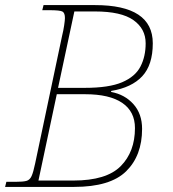

<svg xmlns="http://www.w3.org/2000/svg" viewBox="-32 -734 678 754"><path d="M-12 0 -7 -20H30Q58 -20 71.5 -23.5Q85 -27 92 -42.5Q99 -58 106 -92L212 -594Q217 -614 220 -634.5Q223 -655 223 -663Q223 -683 213.5 -688.5Q204 -694 161 -694H134L139 -714H341Q568 -714 568 -564Q568 -479 526.5 -434.5Q485 -390 405 -377L404 -373Q458 -363 492 -325Q526 -287 526 -228Q526 -123 463.5 -61.5Q401 0 259 0ZM301 -389Q396 -389 447.5 -411Q499 -433 519.5 -472.5Q540 -512 540 -564Q540 -621 492 -655Q444 -689 341 -689H260L196 -389ZM256 -25Q386 -25 442 -81.5Q498 -138 498 -231Q498 -296 448 -330Q398 -364 302 -364H191L119 -25Z"/></svg>

Font: Noto Serif Thin
Style: Italic
Weight: 100
Italic angle: -12°
Designer: Monotype Design Team
Foundry: Monotype Imaging Inc.
Version: Version 2.014; ttfautohint (v1.8.4.7-5d5b)